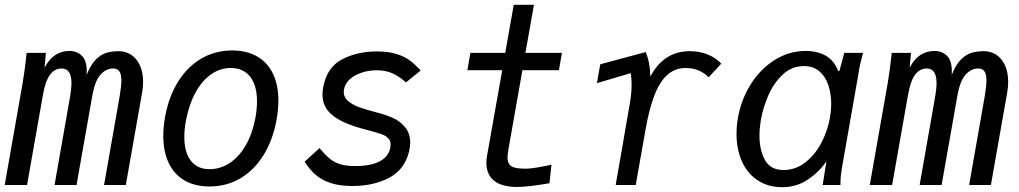

<svg xmlns="http://www.w3.org/2000/svg" viewBox="-20 -770 4240 799"><path d="M91 -550H171L165.5 -488.5Q185 -525 210.8 -541.5Q236.5 -558 269.5 -558Q302 -558 323 -535.5Q344 -513 340.5 -458Q356.5 -499 377.5 -520.8Q398.5 -542.5 421.8 -549.8Q445 -557 474 -557Q503 -557 526 -542Q549 -527 562.2 -498Q575.5 -469 575.5 -429.5Q575.5 -406.5 571.5 -385L503.5 0H413L478 -370Q485 -411 485 -434.5Q485 -461 476.8 -473Q468.5 -485 451 -485Q421 -485 398 -459Q375 -433 364.5 -374L298.5 0H207L272 -370Q277.5 -403 277.5 -423.5Q277.5 -485 236.5 -485Q208 -485 188.5 -459.5Q169 -434 158.5 -374L92.5 0H-0.5L74 -423Q83.5 -478.5 91 -550Z M659.5 -204.5Q659.5 -242 667 -284Q682.5 -368.5 721.5 -430.8Q760.5 -493 818.2 -526.5Q876 -560 946.5 -560Q1007 -560 1050.2 -535Q1093.5 -510 1116 -463Q1138.5 -416 1138.5 -351Q1138.5 -314 1131 -272Q1115.5 -187 1076.5 -124.2Q1037.5 -61.5 980 -27.8Q922.5 6 852 6Q791 6 747.8 -19.2Q704.5 -44.5 682 -92Q659.5 -139.5 659.5 -204.5ZM1043 -280Q1049.5 -316 1049.5 -348.5Q1049.5 -414.5 1021 -450.8Q992.5 -487 939.5 -487Q895.5 -487 857.8 -460.2Q820 -433.5 793 -383.8Q766 -334 753.5 -267Q747 -231.5 747 -200Q747 -136.5 774.2 -101.2Q801.5 -66 851.5 -66Q897.5 -66 936.8 -92.2Q976 -118.5 1003.5 -166.8Q1031 -215 1043 -280Z M1247.5 -97 1309.5 -153.5Q1334 -124.5 1352.8 -109.2Q1371.5 -94 1396 -86.5Q1420.5 -79 1458.5 -79Q1522 -79 1559 -98Q1596 -117 1604 -154Q1605.5 -162.5 1605.5 -168.5Q1605.5 -185 1595.2 -195.2Q1585 -205.5 1568 -211.5Q1551 -217.5 1517.5 -226.5Q1498 -231.5 1479 -237Q1397.5 -260.5 1359.8 -293.5Q1322 -326.5 1322 -376.5Q1322 -393.5 1325.5 -410.5Q1342 -491.5 1405 -523.8Q1468 -556 1547.5 -556Q1593.5 -556 1627 -546.2Q1660.5 -536.5 1684 -519.5Q1707.5 -502.5 1730.5 -476.5L1669.5 -427Q1642 -451.5 1614 -464.5Q1586 -477.5 1548 -477.5Q1499 -477.5 1460 -457Q1421 -436.5 1412.5 -402Q1410.5 -395.5 1410.5 -387.5Q1410.5 -364.5 1430 -348.5Q1449.5 -332.5 1477.5 -322.8Q1505.5 -313 1548 -302Q1585 -292.5 1614.5 -279.5Q1644 -266.5 1665.5 -241Q1687 -215.5 1687 -176.5Q1687 -160 1682.5 -140.5Q1664.5 -64.5 1599.5 -30.2Q1534.5 4 1447 4Q1394 4 1357 -8Q1320 -20 1294.5 -41.8Q1269 -63.5 1247.5 -97Z M2004 -92Q2004 -106.5 2007 -123L2070 -478H1925L1937.5 -550H2082.5L2118 -750H2202L2166.5 -550H2318.5L2306 -478H2154L2095.5 -147Q2092 -126 2092 -115.5Q2092 -96.5 2099.5 -86.2Q2107 -76 2123.2 -72Q2139.5 -68 2168.5 -68Q2186 -68 2216.8 -73.2Q2247.5 -78.5 2275 -84.5L2266.5 -7.5Q2236 -2 2197 3Q2158 8 2132 8Q2068 8 2036 -18Q2004 -44 2004 -92Z M2572.5 -174Q2577.5 -204 2582.8 -235.2Q2588 -266.5 2593 -293Q2601.5 -339.5 2605 -366.2Q2608.5 -393 2608.5 -417.5Q2608.5 -443.5 2604.5 -465.5L2464 -424L2478 -502.5L2667.5 -553.5Q2677 -529 2681.2 -505.2Q2685.5 -481.5 2686.5 -451.5Q2742.5 -557 2850 -557Q2893 -557 2927 -542.5Q2961 -528 2981.5 -505L2928.5 -448Q2917 -462.5 2891.8 -474.8Q2866.5 -487 2833.5 -487Q2790 -487 2758.5 -459.8Q2727 -432.5 2704.8 -377Q2682.5 -321.5 2667 -234L2625.5 0H2542Q2549 -37 2572.5 -174Z M3045 -212.5Q3045 -246 3050.5 -277Q3063.5 -354 3103.5 -418.2Q3143.5 -482.5 3203.5 -520.2Q3263.5 -558 3333 -558Q3382 -558 3417 -537.8Q3452 -517.5 3468.5 -473.5L3473.5 -476L3493.5 -550H3572Q3564 -522 3559.2 -500.8Q3554.5 -479.5 3551 -455L3483.5 -70.5Q3480.5 -52 3479 -38Q3477.5 -24 3477.5 0H3403.5Q3405 -11 3408.8 -33.8Q3412.5 -56.5 3414.5 -70L3419.5 -99Q3388.5 -54 3341.5 -22.5Q3294.5 9 3235.5 9Q3176.5 9 3133.2 -19.5Q3090 -48 3067.5 -98.2Q3045 -148.5 3045 -212.5ZM3434 -281Q3439 -311 3439 -337Q3439 -380 3427.2 -415.5Q3415.5 -451 3390.2 -473Q3365 -495 3325.5 -495Q3274 -495 3236 -458.5Q3198 -422 3176.2 -370.2Q3154.5 -318.5 3146 -269.5Q3140.5 -234.5 3140.5 -206Q3140.5 -145 3163.5 -103.8Q3186.5 -62.5 3240.5 -62.5Q3291.5 -62.5 3332.2 -94.8Q3373 -127 3398.8 -177.2Q3424.5 -227.5 3434 -281Z M3691 -550H3771L3765.5 -488.5Q3785 -525 3810.8 -541.5Q3836.5 -558 3869.5 -558Q3902 -558 3923 -535.5Q3944 -513 3940.5 -458Q3956.5 -499 3977.5 -520.8Q3998.5 -542.5 4021.8 -549.8Q4045 -557 4074 -557Q4103 -557 4126 -542Q4149 -527 4162.2 -498Q4175.5 -469 4175.5 -429.5Q4175.5 -406.5 4171.5 -385L4103.5 0H4013L4078 -370Q4085 -411 4085 -434.5Q4085 -461 4076.8 -473Q4068.5 -485 4051 -485Q4021 -485 3998 -459Q3975 -433 3964.5 -374L3898.5 0H3807L3872 -370Q3877.5 -403 3877.5 -423.5Q3877.5 -485 3836.5 -485Q3808 -485 3788.5 -459.5Q3769 -434 3758.5 -374L3692.5 0H3599.5L3674 -423Q3683.5 -478.5 3691 -550Z"/></svg>

Font: JuliaMono Italic
Style: Regular
Weight: 400
Italic angle: -9°
Monospace: yes
Designer: cormullion
Foundry: corm
Version: Version 0.049; ttfautohint (v1.8.4)